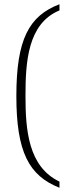

<svg xmlns="http://www.w3.org/2000/svg" viewBox="-20 -767 332 904"><path d="M260 117V88C113 18 100 -156 100 -315C100 -474 110 -656 260 -718V-747C116 -692 57 -581 57 -315C57 -51 116 60 260 117Z"/></svg>

Font: Noto Serif Gurmukhi ExtraLight
Style: Regular
Weight: 200
Designer: Vaibhav Singh and the Monotype Design Team
Foundry: Monotype Imaging Inc.
Version: Version 2.004